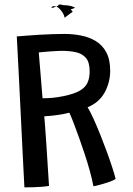

<svg xmlns="http://www.w3.org/2000/svg" viewBox="-20 -812 587 846"><path d="M87.5 13.5Q84.5 -42.5 80.5 -123.2Q76.5 -204 72 -296.8Q67.5 -389.5 62.8 -481.8Q58 -574 54 -651.5Q72 -653 97.8 -655Q123.5 -657 152.8 -658.8Q182 -660.5 211 -661.5Q240 -662.5 264 -662.5Q301 -662.5 337 -655.5Q373 -648.5 402 -631Q431 -613.5 448.2 -581.8Q465.5 -550 465.5 -500Q465.5 -448.5 440.8 -404Q416 -359.5 366 -339.5Q377.5 -320.5 391.8 -289.2Q406 -258 421 -220.8Q436 -183.5 449.8 -146Q463.5 -108.5 474 -76.2Q484.5 -44 489.5 -23.5Q480.5 -17.5 465.8 -12Q451 -6.5 435.2 -2Q419.5 2.5 407.5 5.5Q395.5 8.5 391.5 8.5Q386.5 -19.5 376.5 -56.2Q366.5 -93 353.5 -132.2Q340.5 -171.5 327.5 -207.8Q314.5 -244 303.5 -272.5Q292.5 -301 285.5 -315.5Q266.5 -310.5 244.8 -307Q223 -303.5 204 -301.8Q185 -300 175 -299.5Q176 -291 178 -264.8Q180 -238.5 182.5 -202Q185 -165.5 187.5 -126Q190 -86.5 192.2 -51.5Q194.5 -16.5 196 7Q183.5 9.5 164.8 11Q146 12.5 125.5 13Q105 13.5 87.5 13.5ZM167.5 -379Q189 -379 211 -381Q233 -383 260.5 -388.5Q308 -398.5 332.8 -413.2Q357.5 -428 366.2 -448.8Q375 -469.5 375 -497.5Q375 -538.5 358 -557.5Q341 -576.5 313.2 -582.2Q285.5 -588 252 -588Q244 -588 229.2 -587.2Q214.5 -586.5 198.2 -585.2Q182 -584 169 -582.8Q156 -581.5 151 -581Q151.5 -572.5 153.2 -551.8Q155 -531 157.2 -504.5Q159.5 -478 161.5 -452Q163.5 -426 165.2 -406Q167 -386 167.5 -379ZM300.5 -760.5Q295.5 -767 287.5 -773.5Q279.5 -780 270.8 -784.5Q262 -789 253.2 -791Q244.5 -793 238.5 -791.5Q239 -790.5 236.2 -787.5Q233.5 -784.5 231 -782.5Q228.5 -780.5 229 -780.5Q229 -783 233.5 -780.5Q238 -778 244.5 -771Q251 -764 257 -754.5Q263 -745 265 -733.5Q266 -735 270.8 -738.5Q275.5 -742 283.2 -747.8Q291 -753.5 300.5 -760.5ZM311 -777.5Q304.5 -782.5 293.2 -785.2Q282 -788 268.5 -789Q255 -790 242.5 -788Q230 -786 221 -781Q218.5 -779 215.2 -778.2Q212 -777.5 209.5 -777.8Q207 -778 206.5 -779Q207.5 -783.5 215.5 -784.5Q223.5 -785.5 234.2 -783Q245 -780.5 255.2 -775Q265.5 -769.5 270.5 -761.5Q272.5 -763.5 283.2 -767.2Q294 -771 311 -777.5Z"/></svg>

Font: Grandstander Thin
Style: Regular
Weight: 400
Version: Version 1.200